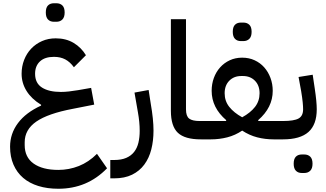

<svg xmlns="http://www.w3.org/2000/svg" viewBox="-20 -858 2009 1182"><path d="M339 304Q271 304 216 287Q161 270 122.5 237Q84 204 63 155.5Q42 107 42 45Q42 -35 90.5 -100Q139 -165 233 -208V-213Q174 -249 143.5 -298Q113 -347 113 -404Q113 -449 128.5 -489Q144 -529 172 -558.5Q200 -588 238.5 -605Q277 -622 323 -622Q386 -622 433 -594Q480 -566 509 -518L435 -444Q411 -477 381.5 -492.5Q352 -508 312 -508Q256 -508 226 -480Q196 -452 196 -404Q196 -346 238.5 -319Q281 -292 355 -292Q378 -292 404.5 -295Q431 -298 461 -303L541 -317L560 -214L428 -188Q275 -159 203.5 -109.5Q132 -60 132 18V35Q132 110 187 149Q242 188 339 188Q405 188 465.5 164Q526 140 577 89L639 178Q517 304 339 304ZM312 -724Q289 -724 275.5 -738Q262 -752 262 -781Q262 -811 275.5 -824.5Q289 -838 312 -838H327Q350 -838 364 -824.5Q378 -811 378 -781Q378 -752 364 -738Q350 -724 327 -724Z M659 127H682Q727 127 757 114Q787 101 805.5 77.5Q824 54 832 21Q840 -12 840 -53Q840 -106 829 -167L808 -288L895 -304L908 -220Q925 -123 925 -54Q925 8 911.5 61.5Q898 115 868.5 155Q839 195 793 217.5Q747 240 682 240H659Z M1216 0Q1118 0 1075 -40.5Q1032 -81 1032 -176V-740H1125V-185Q1125 -143 1144.5 -128Q1164 -113 1209 -113H1242V-24L1217 0Z M1218 -89 1242 -113H1371L1373 -118Q1283 -195 1283 -299Q1283 -341 1296.5 -378Q1310 -415 1335 -443Q1360 -471 1394.5 -487Q1429 -503 1471 -503Q1513 -503 1547.5 -487Q1582 -471 1606.5 -443.5Q1631 -416 1645 -378.5Q1659 -341 1659 -299Q1659 -196 1569 -118L1571 -113H1701V-24L1677 0H1665Q1612 0 1563.5 -12.5Q1515 -25 1471 -54Q1428 -25 1379 -12.5Q1330 0 1278 0H1218ZM1471 -136Q1522 -164 1550 -200Q1578 -236 1578 -284Q1578 -332 1549.5 -361Q1521 -390 1476 -390H1465Q1420 -390 1391.5 -361Q1363 -332 1363 -284Q1363 -236 1391.5 -200Q1420 -164 1471 -136ZM1463 -605Q1440 -605 1426.5 -619Q1413 -633 1413 -662Q1413 -692 1426.5 -705.5Q1440 -719 1463 -719H1478Q1501 -719 1515 -705.5Q1529 -692 1529 -662Q1529 -633 1515 -619Q1501 -605 1478 -605Z M1677 -89 1701 -113H1722Q1790 -113 1818 -128.5Q1846 -144 1846 -185Q1846 -202 1843.5 -228Q1841 -254 1834 -297L1818 -384L1905 -398L1918 -311Q1930 -231 1930 -185Q1930 -91 1879 -45.5Q1828 0 1722 0H1677ZM1838 207Q1815 207 1801.5 193Q1788 179 1788 150Q1788 120 1801.5 106.5Q1815 93 1838 93H1853Q1876 93 1890 106.5Q1904 120 1904 150Q1904 179 1890 193Q1876 207 1853 207Z"/></svg>

Font: IBM Plex Sans Arabic Medium
Style: Regular
Weight: 500
Designer: Mike Abbink, Paul van der Laan, Pieter van Rosmalen, Wael Morcos, Khajak Apelian
Foundry: Bold Monday
Version: Version 1.1